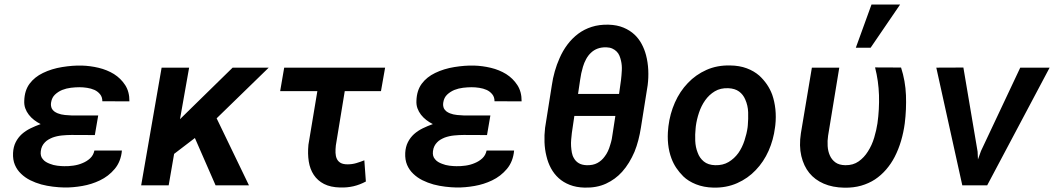

<svg xmlns="http://www.w3.org/2000/svg" viewBox="-20 -832 4735 862"><path d="M38.6 -145.5Q37.1 -114.7 46.9 -91.8Q56.6 -68.8 74.7 -51.8Q92.3 -34.7 115.7 -22.9Q139.2 -11.2 165.5 -3.9Q191.4 2.9 218 6.1Q244.6 9.3 268.6 9.8Q307.6 10.3 349.6 2.9Q391.6 -4.4 428.2 -22Q467.3 -40.5 495.1 -73.7Q522.9 -106.9 527.3 -156.2H403.8Q399.4 -134.8 384.5 -121.1Q369.6 -107.4 350.1 -99.6Q330.6 -91.3 308.8 -88.4Q287.1 -85.4 268.6 -85.9Q254.9 -85.9 237.1 -88.1Q219.2 -90.3 203.6 -96.7Q194.3 -100.1 186.3 -105Q178.2 -109.9 172.9 -116.7Q166.5 -123.5 164.1 -132.6Q161.6 -141.6 163.1 -153.3Q164.6 -166 169.4 -175.8Q174.3 -185.5 181.6 -192.9Q188.5 -200.2 197.3 -205.3Q206.1 -210.4 215.8 -214.4Q235.8 -221.7 258.5 -223.9Q281.2 -226.1 301.3 -226.1L405.8 -225.6L420.9 -313.5H303.7Q289.6 -314 271.7 -315.7Q253.9 -317.4 239.3 -323.2Q230.5 -326.7 223.4 -332Q216.3 -337.4 212.4 -345.2Q210 -350.6 209 -357.4Q208 -364.3 209.5 -372.6Q212.9 -394 226.8 -407.2Q240.7 -420.4 259.3 -428.2Q277.8 -435.5 298.6 -438Q319.3 -440.4 336.9 -440.4Q353 -440.4 370.8 -437.7Q388.7 -435.1 404.3 -428.2Q418.9 -421.4 429.2 -408.9Q439.5 -396.5 439.5 -377.4L561 -377Q561.5 -419.9 542 -450Q522.5 -480 491.7 -499.5Q460.4 -518.6 422.6 -527.6Q384.8 -536.6 347.2 -537.6Q306.6 -538.6 259.3 -531Q211.9 -523.4 172.9 -504.4Q135.3 -486.3 112.8 -456.1Q90.3 -425.8 88.9 -379.9Q87.9 -361.3 93.5 -345.7Q99.1 -330.1 109.4 -316.9Q119.6 -303.7 133.3 -293.2Q147 -282.7 162.6 -274.9Q139.2 -266.6 117.2 -255.9Q95.2 -245.1 78.1 -230Q61 -214.4 50.5 -193.6Q40 -172.9 38.6 -145.5Z M855 -212.4 947.8 0H1097.7L952.6 -300.8L1186.5 -528.3H1024.4L842.3 -350.1L788.1 -296.9L829.1 -528.3H705.6L613.8 0H737.3L761.7 -141.1Z M1690.4 -422.9 1709 -528.3H1255.9L1237.8 -422.9H1404.8L1364.7 -182.1Q1360.8 -141.6 1366.2 -107.2Q1371.6 -72.8 1388.7 -46.9Q1405.8 -21 1434.8 -6.1Q1463.9 8.8 1507.3 9.8Q1538.6 10.7 1566.9 4.2Q1595.2 -2.4 1622.6 -17.1L1615.7 -112.3Q1597.7 -105 1579.3 -99.6Q1561 -94.2 1540.5 -94.2Q1520.5 -94.2 1509 -100.8Q1497.6 -107.4 1492.2 -119.1Q1486.8 -130.9 1486.3 -146.2Q1485.8 -161.6 1487.8 -179.2L1527.8 -422.9Z M1799.3 -145.5Q1797.9 -114.7 1807.6 -91.8Q1817.4 -68.8 1835.4 -51.8Q1853 -34.7 1876.5 -22.9Q1899.9 -11.2 1926.3 -3.9Q1952.1 2.9 1978.8 6.1Q2005.4 9.3 2029.3 9.8Q2068.4 10.3 2110.4 2.9Q2152.3 -4.4 2189 -22Q2228 -40.5 2255.9 -73.7Q2283.7 -106.9 2288.1 -156.2H2164.6Q2160.2 -134.8 2145.3 -121.1Q2130.4 -107.4 2110.8 -99.6Q2091.3 -91.3 2069.6 -88.4Q2047.9 -85.4 2029.3 -85.9Q2015.6 -85.9 1997.8 -88.1Q1980 -90.3 1964.4 -96.7Q1955.1 -100.1 1947 -105Q1939 -109.9 1933.6 -116.7Q1927.2 -123.5 1924.8 -132.6Q1922.4 -141.6 1923.8 -153.3Q1925.3 -166 1930.2 -175.8Q1935.1 -185.5 1942.4 -192.9Q1949.2 -200.2 1958 -205.3Q1966.8 -210.4 1976.6 -214.4Q1996.6 -221.7 2019.3 -223.9Q2042 -226.1 2062 -226.1L2166.5 -225.6L2181.6 -313.5H2064.5Q2050.3 -314 2032.5 -315.7Q2014.6 -317.4 2000 -323.2Q1991.2 -326.7 1984.1 -332Q1977.1 -337.4 1973.1 -345.2Q1970.7 -350.6 1969.7 -357.4Q1968.8 -364.3 1970.2 -372.6Q1973.6 -394 1987.5 -407.2Q2001.5 -420.4 2020 -428.2Q2038.6 -435.5 2059.3 -438Q2080.1 -440.4 2097.7 -440.4Q2113.8 -440.4 2131.6 -437.7Q2149.4 -435.1 2165 -428.2Q2179.7 -421.4 2189.9 -408.9Q2200.2 -396.5 2200.2 -377.4L2321.8 -377Q2322.3 -419.9 2302.7 -450Q2283.2 -480 2252.4 -499.5Q2221.2 -518.6 2183.3 -527.6Q2145.5 -536.6 2107.9 -537.6Q2067.4 -538.6 2020 -531Q1972.7 -523.4 1933.6 -504.4Q1896 -486.3 1873.5 -456.1Q1851.1 -425.8 1849.6 -379.9Q1848.6 -361.3 1854.2 -345.7Q1859.9 -330.1 1870.1 -316.9Q1880.4 -303.7 1894 -293.2Q1907.7 -282.7 1923.3 -274.9Q1899.9 -266.6 1877.9 -255.9Q1856 -245.1 1838.9 -230Q1821.8 -214.4 1811.3 -193.6Q1800.8 -172.9 1799.3 -145.5Z M2857.4 -258.8 2887.7 -449.2Q2892.1 -483.4 2890.4 -518.1Q2888.7 -552.7 2880.4 -584.5Q2873.5 -610.8 2860.8 -634.5Q2848.1 -658.2 2829.6 -675.8Q2808.6 -695.8 2779.3 -708Q2750 -720.2 2711.9 -721.2Q2670.4 -722.2 2636.7 -711.4Q2603 -700.7 2576.2 -680.7Q2548.3 -659.7 2527.3 -631.6Q2506.3 -603.5 2492.2 -570.8Q2479.5 -542.5 2470.7 -511.5Q2461.9 -480.5 2457.5 -449.2L2427.2 -258.3Q2423.3 -225.6 2424.6 -193.4Q2425.8 -161.1 2433.1 -131.8Q2439.9 -102.1 2453.6 -76.7Q2467.3 -51.3 2488.3 -32.2Q2509.3 -13.2 2538.1 -2Q2566.9 9.3 2604.5 10.3Q2659.2 11.7 2700.9 -7.6Q2742.7 -26.9 2772.9 -60.5Q2790 -79.6 2804 -102.5Q2817.9 -125.5 2828.6 -150.4Q2838.9 -175.8 2845.9 -203.1Q2853 -230.5 2857.4 -258.8ZM2742.7 -311.5 2731 -235.4Q2729.5 -221.7 2726.6 -207.5Q2723.6 -193.4 2719.2 -180.2Q2715.3 -166 2709.2 -153.1Q2703.1 -140.1 2694.8 -129.4Q2681.6 -110.8 2661.9 -100.1Q2642.1 -89.4 2613.3 -90.3Q2591.8 -91.3 2578.1 -99.6Q2564.5 -107.9 2557.1 -121.1Q2549.8 -132.8 2547.4 -146.7Q2544.9 -160.6 2543.9 -175.3Q2543 -190.4 2544.4 -205.8Q2545.9 -221.2 2547.4 -235.4L2558.6 -311.5ZM2575.2 -410.2 2584.5 -473.1Q2586.4 -487.8 2589.6 -502.7Q2592.8 -517.6 2597.2 -532.2Q2602.5 -550.3 2611.6 -566.9Q2620.6 -583.5 2633.3 -595.2Q2646 -607.4 2663.1 -613.8Q2680.2 -620.1 2702.1 -619.6Q2717.8 -619.1 2729 -614Q2740.2 -608.9 2748 -601.1Q2756.3 -593.3 2761 -582Q2765.6 -570.8 2768.1 -559.1Q2772.9 -539.1 2771.7 -516.1Q2770.5 -493.2 2768.1 -473.1L2759.3 -410.2Z M2981 -265.6 2980 -255.4Q2976.1 -219.2 2979.7 -184.8Q2983.4 -150.4 2994.6 -120.6Q3003.4 -97.2 3016.4 -77.9Q3029.3 -58.6 3047.9 -40Q3069.8 -18.6 3104.7 -4.6Q3139.6 9.3 3182.6 10.3Q3241.2 11.7 3289.6 -9.8Q3337.9 -31.2 3373 -68.4Q3408.7 -105.5 3430.7 -155Q3452.6 -204.6 3459.5 -259.8L3460.9 -270.5Q3464.8 -306.6 3461.2 -341.6Q3457.5 -376.5 3446.8 -407.2Q3437.5 -432.1 3422.9 -453.4Q3408.2 -474.6 3389.2 -492.2Q3365.2 -513.2 3332.5 -525.4Q3299.8 -537.6 3258.3 -538.1Q3199.7 -539.6 3151.6 -518.1Q3103.5 -496.6 3068.4 -459.5Q3032.2 -421.9 3010 -371.6Q2987.8 -321.3 2981 -265.6ZM3103 -255.4 3104 -265.6Q3107.9 -295.4 3118.2 -326.2Q3128.4 -356.9 3146 -381.8Q3163.6 -406.7 3189.2 -422.1Q3214.8 -437.5 3250 -436Q3279.8 -434.6 3298.1 -421.1Q3316.4 -407.7 3325.7 -385.7Q3337.9 -358.4 3338.9 -327.9Q3339.8 -297.4 3337.4 -270L3336.4 -259.8Q3332.5 -231.9 3322.3 -200.7Q3312 -169.4 3294.9 -145Q3276.9 -120.1 3251.2 -104.7Q3225.6 -89.4 3190.9 -90.3Q3158.7 -91.3 3139.6 -107.2Q3120.6 -123 3112.3 -146.5Q3102.5 -170.9 3101.3 -200Q3100.1 -229 3103 -255.4Z M3748 -528.3H3625L3575.7 -233.9Q3566.9 -176.8 3577.6 -131.6Q3588.4 -86.4 3613.3 -55.7Q3638.2 -24.9 3678 -7.6Q3717.8 9.8 3771.5 10.7Q3812.5 11.2 3846.4 1.5Q3880.4 -8.3 3908.2 -26.4Q3936 -44.9 3958.5 -71Q3981 -97.2 3996.6 -127.4Q4014.2 -161.6 4025.4 -199.7Q4036.6 -237.8 4042 -278.3Q4049.8 -340.8 4047.4 -404.5Q4044.9 -468.3 4025.4 -528.8L3908.7 -529.3Q3924.3 -468.3 3926.3 -404.8Q3928.2 -341.3 3919.4 -278.3Q3915 -248.5 3904.8 -214.1Q3894.5 -179.7 3876.5 -151.9Q3859.9 -125 3835 -107.4Q3810.1 -89.8 3775.4 -90.3Q3747.1 -90.8 3730.5 -103Q3713.9 -115.2 3705.6 -134.3Q3697.3 -152.8 3695.8 -176.3Q3694.3 -199.7 3697.8 -222.7ZM3892.6 -811.5 3822.3 -617.7H3888.7L4021 -811.5Z M4300.3 0H4412.1L4692.4 -528.3H4560.5L4384.3 -154.3L4370.6 -116.2L4369.1 -150.9L4305.2 -528.8L4183.6 -528.3Z"/></svg>

Font: Roboto Mono SemiBold
Style: Italic
Weight: 600
Italic angle: -10°
Monospace: yes
Designer: Google
Version: Version 3.000